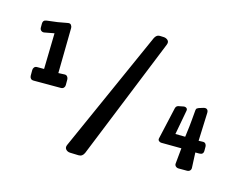

<svg xmlns="http://www.w3.org/2000/svg" viewBox="-124 -1066 1710 1359"><g transform="rotate(15 730.5 -386.5)"><path d="M1174 -227 1246 -226 1256 -305Q1258 -324 1260.5 -351Q1263 -378 1267 -426Q1268 -437 1274.5 -441Q1281 -445 1286 -447L1318 -457Q1335 -462 1344.5 -454Q1354 -446 1353 -428L1345 -223L1374 -224Q1389 -225 1396 -216Q1403 -207 1403 -196V-165Q1403 -137 1373 -137H1344L1349 -27Q1350 -14 1342 -5.5Q1334 3 1320 3H1259Q1246 3 1237 -5.5Q1228 -14 1230 -28L1241 -140L1094 -141Q1083 -141 1075 -148.5Q1067 -156 1070 -168L1123 -403Q1128 -420 1144 -423L1180 -430Q1192 -432 1201 -425.5Q1210 -419 1207 -405ZM592 67Q579 97 550 96L488 94Q468 93 456.5 79.5Q445 66 454 46L850 -842Q856 -855 866 -862.5Q876 -870 893 -869L917 -868Q935 -867 947.5 -855Q960 -843 951 -821ZM163 -694 93 -681Q79 -678 69 -686Q59 -694 59 -708V-737Q59 -763 84 -766L164 -776L175 -778L236 -789Q252 -792 259.5 -782Q267 -772 267 -761L262 -429L306 -431Q320 -432 327.5 -422.5Q335 -413 335 -402V-360Q335 -349 327.5 -340.5Q320 -332 306 -332H107Q92 -332 85 -340.5Q78 -349 78 -360V-402Q78 -413 85 -422Q92 -431 107 -431H157Z"/></g></svg>

Font: OpenDyslexic3
Style: Bold
Weight: 700
Designer: Abelardo Gonzalez
Version: Version 1.000;PS 001.001;hotconv 1.0.56